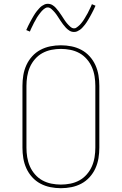

<svg xmlns="http://www.w3.org/2000/svg" viewBox="-20 -981 640 1009"><path d="M300 8Q272 8 244.5 2.5Q217 -3 192.5 -16Q168 -29 149 -50Q130 -71 118.5 -96.5Q107 -122 102.5 -149.5Q98 -177 98 -205V-530Q98 -558 102.5 -585.5Q107 -613 118.5 -638.5Q130 -664 149 -685Q168 -706 192.5 -719Q217 -732 244.5 -737.5Q272 -743 300 -743Q328 -743 355.5 -737.5Q383 -732 407.5 -719Q432 -706 451 -685Q470 -664 481.5 -638.5Q493 -613 497.5 -585.5Q502 -558 502 -530V-205Q502 -177 497.5 -149.5Q493 -122 481.5 -96.5Q470 -71 451 -50Q432 -29 407.5 -16Q383 -3 355.5 2.5Q328 8 300 8ZM300 -11Q325 -11 350 -16Q375 -21 397 -33Q419 -45 436 -64.5Q453 -84 463 -107Q473 -130 477 -155Q481 -180 481 -205V-530Q481 -555 477 -580Q473 -605 463 -628Q453 -651 436 -670.5Q419 -690 397 -702Q375 -714 350 -719Q325 -724 300 -724Q275 -724 250 -719Q225 -714 203 -702Q181 -690 164 -670.5Q147 -651 137 -628Q127 -605 123 -580Q119 -555 119 -530V-205Q119 -180 123 -155Q127 -130 137 -107Q147 -84 164 -64.5Q181 -45 203 -33Q225 -21 250 -16Q275 -11 300 -11ZM369 -813Q356 -813 345.5 -819.5Q335 -826 326.5 -835Q318 -844 311 -853.5Q304 -863 297 -873.5Q290 -884 283 -895Q276 -906 268.5 -915Q261 -924 251 -933Q241 -942 231 -942Q226 -942 223.5 -941Q221 -940 217.5 -938Q214 -936 209.5 -932.5Q205 -929 200 -923.5Q195 -918 192.5 -914.5Q190 -911 187.5 -908Q185 -905 183 -902Q181 -899 178.5 -895.5Q176 -892 173.5 -888Q171 -884 169 -879.5Q167 -875 164 -870.5Q161 -866 158.5 -861Q156 -856 153.5 -850.5Q151 -845 148 -839.5Q145 -834 142.5 -828Q140 -822 137 -815L118 -823Q123 -835 128 -845Q133 -855 138 -864.5Q143 -874 147.5 -882Q152 -890 156.5 -897.5Q161 -905 165 -911Q169 -917 173.5 -922.5Q178 -928 185.5 -936.5Q193 -945 200.5 -950Q208 -955 215 -958Q222 -961 231 -961Q244 -961 254.5 -955Q265 -949 273.5 -939.5Q282 -930 289 -920.5Q296 -911 303 -900.5Q310 -890 317 -879Q324 -868 331.5 -859Q339 -850 349 -841Q359 -832 369 -832Q374 -832 376.5 -833Q379 -834 382.5 -836.5Q386 -839 390.5 -842.5Q395 -846 400 -851Q405 -856 407.5 -859.5Q410 -863 412.5 -866Q415 -869 417 -872Q419 -875 421.5 -879Q424 -883 426.5 -887Q429 -891 431 -895Q433 -899 436 -903.5Q439 -908 441.5 -913Q444 -918 446.5 -923.5Q449 -929 452 -934.5Q455 -940 457.5 -946Q460 -952 463 -959L482 -951Q477 -940 472 -929.5Q467 -919 462 -910Q457 -901 452.5 -892.5Q448 -884 443.5 -877Q439 -870 435 -863.5Q431 -857 426.5 -851.5Q422 -846 414.5 -837.5Q407 -829 399.5 -824Q392 -819 385 -816Q378 -813 369 -813Z"/></svg>

Font: Iosevka Etoile Thin
Style: Regular
Weight: 100
Designer: Belleve Invis
Foundry: Belleve Invis
Version: Version 22.1.2; ttfautohint (v1.8.4)